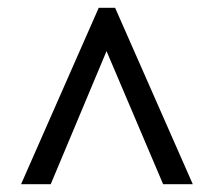

<svg xmlns="http://www.w3.org/2000/svg" viewBox="-20 -734 550 492"><path d="M34 -262H110L253 -603L398 -262H474L275 -714H233Z"/></svg>

Font: Noto Serif Bengali SemiCondensed Black
Style: Regular
Weight: 900
Width: 4
Designer: Juan Bruce, Universal Thirst, Indian Type Foundry and the Monotype Design Team.
Foundry: Monotype Imaging Inc.
Version: Version 2.003